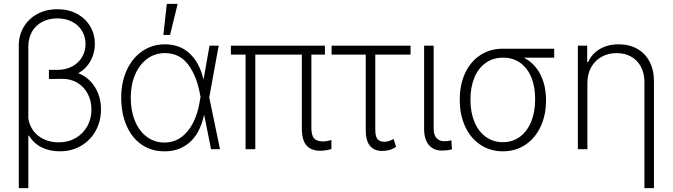

<svg xmlns="http://www.w3.org/2000/svg" viewBox="-20 -764 3444 983"><path d="M465.8 -540Q465.8 -492.7 443.8 -452.6Q421.9 -412.6 380.9 -389.2Q436 -367.2 466.6 -317.1Q497.1 -267.1 497.1 -204.1Q497.1 -144 470.2 -95Q443.4 -45.9 395.3 -17.6Q347.2 10.7 286.1 10.7Q234.9 10.7 193.8 -9.3Q152.8 -29.3 127.9 -70.3L125 -68.4V199.2H76.2V-528.3Q75.7 -582.5 101.1 -625.5Q126.5 -668.5 171.6 -692.6Q216.8 -716.8 274.4 -716.8Q331.1 -716.8 374.5 -693.1Q418 -669.4 441.9 -628.9Q465.8 -588.4 465.8 -540ZM280.3 -35.2Q329.6 -35.2 367.9 -57.6Q406.2 -80.1 427.2 -118.4Q448.2 -156.7 448.2 -203.1Q448.2 -247.6 429.4 -283.4Q410.6 -319.3 376.7 -339.8Q342.8 -360.4 298.8 -360.4L230.5 -359.4V-406.2H273.4Q316.4 -406.2 349.4 -423.8Q382.3 -441.4 400.1 -471.7Q418 -502 418 -539.1Q417.5 -577.6 398.9 -607.4Q380.4 -637.2 347.7 -653.6Q314.9 -669.9 273.4 -669.9Q230 -669.9 196.3 -652.1Q162.6 -634.3 143.8 -601.6Q125 -568.8 125 -525.4V-159.2Q129.4 -124.5 149.7 -96.2Q169.9 -67.9 203.6 -51.5Q237.3 -35.2 280.3 -35.2Z M600.6 -264.6Q600.6 -343.3 629.2 -405.3Q657.7 -467.3 708.7 -502.2Q759.8 -537.1 824.2 -537.1Q901.4 -537.1 951.9 -489.5Q1002.4 -441.9 1022 -356L1052.7 -530.3H1099.6L1051.3 -265.1L1106.4 0H1060.5L1025.9 -173.8H1024.4Q1003.4 -80.1 950 -34.2Q896.5 11.7 821.3 10.7Q754.9 10.7 704.8 -23.9Q654.8 -58.6 627.7 -121.1Q600.6 -183.6 600.6 -264.6ZM822.3 -34.2Q869.1 -34.2 906.2 -60.3Q943.4 -86.4 968 -134Q992.7 -181.6 1002.9 -246.1L1006.8 -268.1L1003.9 -282.2Q986.8 -376 942.9 -434.1Q898.9 -492.2 824.2 -492.2Q773.4 -492.2 733.6 -462.9Q693.8 -433.6 671.6 -381.6Q649.4 -329.6 649.4 -263.7Q649.4 -197.3 670.9 -145Q692.4 -92.8 731.7 -63.5Q771 -34.2 822.3 -34.2ZM834 -744.1H889.6L850.6 -585H816.4Z M1643.6 -484.4H1574.2V-110.4Q1574.2 -70.3 1588.6 -55.2Q1603 -40 1632.8 -40Q1651.4 -40 1676.8 -46.9V-1Q1647 7.8 1619.1 7.8Q1572.8 7.8 1549.1 -19.5Q1525.4 -46.9 1525.4 -106.4V-484.4H1287.1V0H1237.3V-484.4H1162.1V-530.3H1643.6Z M2082 -484.4H1901.4V-101.6Q1901.4 -64 1913.3 -51Q1925.3 -38.1 1948.2 -38.1Q1960 -38.1 1972.4 -42.2Q1984.9 -46.4 1995.1 -52.7L2007.8 -12.7Q1990.7 -0.5 1973.1 4.2Q1955.6 8.8 1936.5 8.8Q1895 8.8 1873.8 -17.6Q1852.5 -43.9 1852.5 -98.6V-484.4H1677.7V-530.3H2082Z M2200.2 -530.3V-104.5Q2200.2 -73.2 2215.1 -57.1Q2230 -41 2252.9 -41Q2265.6 -41 2276.6 -42.7Q2287.6 -44.4 2291 -45.9L2293.9 1Q2286.6 2.9 2272.5 4.9Q2258.3 6.8 2240.2 6.8Q2200.2 6.8 2175.8 -21.7Q2151.4 -50.3 2151.4 -104.5V-530.3Z M2554.7 -514.6H2817.4V-468.8H2662.1Q2716.8 -440.4 2746.1 -383.8Q2775.4 -327.1 2775.4 -252V-247.1Q2775.4 -174.8 2748 -116Q2720.7 -57.1 2670.4 -23.2Q2620.1 10.7 2554.7 10.7Q2489.3 10.7 2439 -23.2Q2388.7 -57.1 2361.3 -116.7Q2334 -176.3 2334 -251V-256.8Q2334 -330.6 2361.1 -389.2Q2388.2 -447.8 2438.2 -481.2Q2488.3 -514.6 2554.7 -514.6ZM2554.7 -36.1Q2605.5 -36.1 2642.8 -64.5Q2680.2 -92.8 2700 -142.1Q2719.7 -191.4 2719.7 -253.9V-259.8Q2719.7 -319.3 2700.7 -366.7Q2681.6 -414.1 2644.8 -441.4Q2607.9 -468.8 2555.7 -468.8Q2503.4 -468.8 2465.6 -441.2Q2427.7 -413.6 2408.2 -365.2Q2388.7 -316.9 2388.7 -256.8V-251Q2388.7 -189.5 2408.7 -140.6Q2428.7 -91.8 2466.3 -64Q2503.9 -36.1 2554.7 -36.1Z M2987.3 0H2938.5V-530.3H2986.3V-446.3H2991.2Q3009.8 -488.3 3050.5 -512.7Q3091.3 -537.1 3147.5 -537.1Q3201.2 -537.1 3241.9 -514.4Q3282.7 -491.7 3305.4 -449Q3328.1 -406.2 3328.1 -347.7V199.2H3279.3V-344.7Q3279.3 -388.7 3261.5 -422.1Q3243.7 -455.6 3211.4 -473.9Q3179.2 -492.2 3136.7 -492.2Q3093.8 -492.2 3059.8 -473.1Q3025.9 -454.1 3006.6 -419.4Q2987.3 -384.8 2987.3 -339.8Z"/></svg>

Font: Pretendard GOV ExtraLight
Style: Regular
Weight: 200
Designer: Base glyphs from Inter by Rasmus Andersson; Hangeul glyphs from Noto Sans CJK(Source Han Sans) by Jang Soo-young and Kan
Foundry: Kil Hyung-jin
Version: Version 1.309